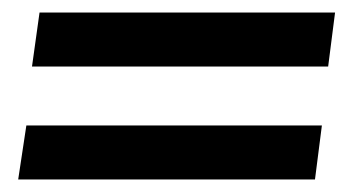

<svg xmlns="http://www.w3.org/2000/svg" viewBox="-20 -501 564 306"><path d="M31 -395 43 -481H514L503 -395ZM482 -215H9L22 -301H493Z"/></svg>

Font: Lily Script One
Style: Regular
Weight: 400
Designer: Julia Petretta
Foundry: Julia Petretta
Version: Version 1.002;PS 001.001;hotconv 1.0.70;makeotf.lib2.5.58329